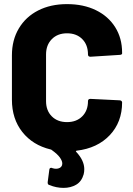

<svg xmlns="http://www.w3.org/2000/svg" viewBox="-20 -728 649 934"><path d="M574 -467Q574 -465 570.5 -463Q567 -461 562 -461L420 -452Q408 -452 408 -463Q408 -510 380 -538Q352 -566 306 -566Q260 -566 232 -537.5Q204 -509 204 -463V-236Q204 -190 232 -162Q260 -134 306 -134Q352 -134 380 -162Q408 -190 408 -236Q408 -247 420 -247L562 -240Q567 -240 570.5 -237Q574 -234 574 -230Q574 -134 514 -70.5Q454 -7 353 5Q349 6 349 8Q349 9 351 11Q390 53 390 95Q390 108 387 120Q377 155 350.5 170.5Q324 186 289 186Q254 186 220 172Q212 170 212 161Q212 160 212 158L220 97Q221 91 224 89.5Q227 88 229 88Q231 88 235 90Q244 93 253 93Q263 93 271 88.5Q279 84 282 75Q283 71 283 67Q283 55 271.5 38.5Q260 22 232 2Q230 0 228.5 -0.5Q227 -1 226 -1Q139 -22 88.5 -86Q38 -150 38 -243V-459Q38 -533 71.5 -589.5Q105 -646 165.5 -677Q226 -708 306 -708Q386 -708 446.5 -678.5Q507 -649 540.5 -595.5Q574 -542 574 -472Z"/></svg>

Font: LinhAnh ExtBd
Style: Regular
Weight: 800
Designer: Jeremy Tribby
Foundry: Tribby Type
Version: Version 1.408